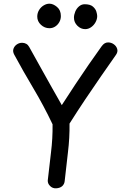

<svg xmlns="http://www.w3.org/2000/svg" viewBox="-20 -1010 682 1041"><path d="M57 -714Q48 -731 53 -745.5Q58 -760 71 -769Q84 -778 100 -778Q112 -778 122 -772.5Q132 -767 138 -756Q152 -731 172.5 -694Q193 -657 216.5 -615Q240 -573 261 -535.5Q282 -498 297 -472Q312 -446 315 -440Q353 -499 389.5 -554Q426 -609 461.5 -660.5Q497 -712 531 -759Q539 -770 547.5 -775Q556 -780 566 -780Q583 -780 597 -770Q611 -760 615.5 -744.5Q620 -729 609 -713Q569 -656 527 -595.5Q485 -535 442.5 -471.5Q400 -408 357 -340Q358 -262 348.5 -185Q339 -108 331 -31Q330 -13 318 -1.5Q306 10 284 11Q265 12 251.5 -1.5Q238 -15 239 -32Q247 -108 256.5 -183.5Q266 -259 265 -336Q217 -437 161 -531Q105 -625 57 -714ZM248 -857Q222 -857 202 -875.5Q182 -894 182 -920Q182 -939 191.5 -955Q201 -971 216.5 -980.5Q232 -990 248 -990Q268 -990 289 -972.5Q310 -955 310 -923Q310 -905 301.5 -890Q293 -875 279 -866Q265 -857 248 -857ZM442 -852Q418 -852 399.5 -870.5Q381 -889 381 -914Q381 -930 388 -947Q395 -964 408.5 -975.5Q422 -987 439 -987Q469 -987 483.5 -974.5Q498 -962 502.5 -947Q507 -932 507 -923Q507 -906 498 -889.5Q489 -873 474 -862.5Q459 -852 442 -852Z"/></svg>

Font: Playpen Sans Arabic
Style: Regular
Weight: 400
Designer: Azza Alameddine, Laura Meseguer, Veronika Burian, José Scaglione
Foundry: TypeTogether
Version: Version 2.000